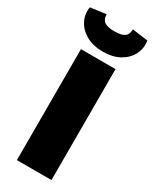

<svg xmlns="http://www.w3.org/2000/svg" viewBox="-254 -978 829 1034"><g transform="rotate(30 161.0 -461.0)"><path d="M268 -690V0H53V-690ZM242 -922 339 -909Q347 -865 327.5 -825.5Q308 -786 265.5 -761.5Q223 -737 161 -737Q100 -737 57 -761.5Q14 -786 -6 -825.5Q-26 -865 -18 -909L79 -922Q79 -891 97.5 -877Q116 -863 161 -863Q205 -863 223.5 -877Q242 -891 242 -922Z"/></g></svg>

Font: Exo 2 Black
Style: Regular
Weight: 900
Designer: Natanael Gama
Foundry: Natanael Gama
Version: Version 2.010